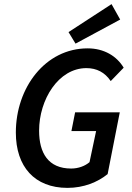

<svg xmlns="http://www.w3.org/2000/svg" viewBox="-20 -901 641 933"><path d="M308 12C387 12 455 -16 503 -55L562 -355H345L327 -264H447L415 -113C394 -95 362 -82 326 -82C214 -82 170 -158 170 -266C170 -417 264 -570 400 -570C450 -570 490 -549 518 -507L581 -572C547 -629 485 -666 406 -666C200 -666 57 -475 57 -257C57 -91 148 12 308 12ZM347 -689 564 -806 522 -881 313 -745Z"/></svg>

Font: Source Sans Pro Semibold
Style: Italic
Weight: 600
Italic angle: -11°
Designer: Paul D. Hunt
Foundry: Adobe Systems Incorporated
Version: Version 3.006;hotconv 1.0.111;makeotfexe 2.5.65597